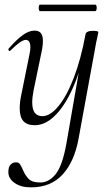

<svg xmlns="http://www.w3.org/2000/svg" viewBox="-20 -527 476 828"><path d="M16 215Q16 193 25.5 183Q35 173 49 173Q60 173 65.5 180.5Q71 188 78 204Q89 230 104 245Q119 260 154 260Q191 260 220 224Q249 188 266 94L334 -297L349 -380Q350 -386 358 -390Q366 -394 379 -394Q394 -394 399 -392.5Q404 -391 404 -388L400 -367Q398 -360 394.5 -343Q391 -326 389 -312L319 70Q301 170 250 225.5Q199 281 114 281Q70 281 43 262Q16 243 16 215ZM65 -60Q65 -87 72 -119L108 -297Q111 -312 111 -323Q111 -355 91 -355Q71 -355 25 -309Q23 -307 22 -307Q19 -307 17 -310.5Q15 -314 17 -317Q52 -357 78.5 -376Q105 -395 129 -395Q147 -395 156 -384.5Q165 -374 165 -350Q165 -328 158 -297L125 -138Q119 -107 119 -85Q119 -26 163 -26Q196 -26 231.5 -68.5Q267 -111 298 -191Q329 -271 349 -380L360 -378Q340 -262 305 -173.5Q270 -85 224.5 -36Q179 13 130 13Q97 13 81 -4.5Q65 -22 65 -60ZM147 -493Q147 -507 153 -507H390Q397 -507 397 -493Q397 -479 390 -479H153Q147 -479 147 -493Z"/></svg>

Font: Cormorant Infant
Style: Italic
Weight: 400
Italic angle: -10°
Designer: Christian Thalmann (Catharsis Fonts)
Foundry: Catharsis Fonts
Version: Version 4.000